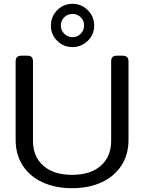

<svg xmlns="http://www.w3.org/2000/svg" viewBox="-20 -972 756 1007"><path d="M247 -838Q247 -885 280 -918.5Q313 -952 360 -952Q407 -952 440.5 -918.5Q474 -885 474 -838Q474 -791 440.5 -758Q407 -725 360 -725Q313 -725 280 -758Q247 -791 247 -838ZM421 -838Q421 -864 403.5 -881.5Q386 -899 360 -899Q335 -899 317 -881.5Q299 -864 299 -838Q299 -813 317 -795Q335 -777 360 -777Q386 -777 403.5 -795Q421 -813 421 -838ZM62 -238V-650Q62 -680 92 -680H123Q139 -680 146 -672.5Q153 -665 153 -650V-234Q153 -151 207 -103Q261 -55 358 -55Q455 -55 509 -103Q563 -151 563 -234V-650Q563 -665 570 -672.5Q577 -680 593 -680H623Q654 -680 654 -650V-238Q654 -161 616.5 -103.5Q579 -46 512 -15.5Q445 15 358 15Q271 15 204 -15.5Q137 -46 99.5 -103.5Q62 -161 62 -238Z"/></svg>

Font: Mitr Light
Style: Regular
Weight: 300
Designer: Thanarat Vachiruckul
Foundry: Cadson Demak
Version: Version 1.003